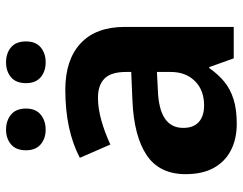

<svg xmlns="http://www.w3.org/2000/svg" viewBox="-104 -689 803 635"><g transform="rotate(-90 297.5 -371.5)"><path d="M318 -557Q417 -557 471.5 -506.5Q526 -456 526 -360V0H422L393 -81H390Q369 -51 344.5 -31Q320 -11 286.5 -0.5Q253 10 205 10Q156 10 118.5 -9Q81 -28 60 -65.5Q39 -103 39 -159Q39 -246 102 -288Q165 -330 282 -335L377 -339V-356Q377 -406 355 -427.5Q333 -449 292 -449Q257 -449 217.5 -438Q178 -427 137 -408L93 -509Q139 -533 195 -545Q251 -557 318 -557ZM319 -251Q255 -249 223.5 -228Q192 -207 192 -167Q192 -133 211.5 -115.5Q231 -98 266 -98Q317 -98 347 -128.5Q377 -159 377 -208V-254ZM118 -687Q118 -720 137.5 -736.5Q157 -753 186 -753Q216 -753 236 -736.5Q256 -720 256 -687Q256 -655 236 -638.5Q216 -622 186 -622Q157 -622 137.5 -638.5Q118 -655 118 -687ZM340 -687Q340 -720 359.5 -736.5Q379 -753 409 -753Q439 -753 458.5 -736.5Q478 -720 478 -687Q478 -655 458.5 -638.5Q439 -622 409 -622Q379 -622 359.5 -638.5Q340 -655 340 -687Z"/></g></svg>

Font: Noto Sans Hebrew Thin
Style: Bold
Weight: 700
Version: Version 3.001